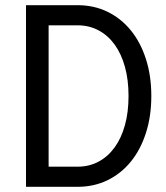

<svg xmlns="http://www.w3.org/2000/svg" viewBox="-20 -720 640 740"><path d="M80.2 0H279.1Q342.4 0 394.6 -25.5Q446.7 -51 484.2 -97Q521.7 -143 542.4 -207.5Q563.2 -272 563.2 -350Q563.2 -428 542.4 -492.5Q521.7 -557 484.2 -603Q446.7 -649 394.6 -674.5Q342.4 -700 279.1 -700H80.2ZM167.4 -77.6V-622.4H279.2Q323.6 -622.4 359.9 -603Q396.2 -583.6 421.9 -548.1Q447.6 -512.6 461.5 -462.4Q475.4 -412.3 475.4 -350Q475.4 -287.8 461.5 -237.6Q447.6 -187.4 421.8 -151.9Q396.1 -116.4 359.9 -97Q323.8 -77.6 279.2 -77.6Z"/></svg>

Font: CommitMonoV143 ExtLt
Style: Regular
Weight: 200
Monospace: yes
Designer: Eigil Nikolajsen
Foundry: Eigil Nikolajsen
Version: Version 1.143